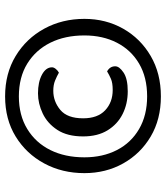

<svg xmlns="http://www.w3.org/2000/svg" viewBox="31 -680 651 753"><g transform="rotate(-90 356.5 -303.5)"><path d="M54 -298Q54 -385 92 -455.5Q130 -526 197.5 -567.5Q265 -609 355 -609Q445 -609 513.5 -567.5Q582 -526 620.5 -455.5Q659 -385 659 -298Q659 -214 620.5 -146Q582 -78 513.5 -38Q445 2 355 2Q265 2 197.5 -38Q130 -78 92 -146Q54 -214 54 -298ZM355 -555Q281 -555 227 -522Q173 -489 144.5 -431.5Q116 -374 116 -298Q116 -226 144.5 -170.5Q173 -115 227 -83.5Q281 -52 355 -52Q430 -52 483.5 -83.5Q537 -115 565.5 -170.5Q594 -226 594 -298Q594 -374 565.5 -431.5Q537 -489 483.5 -522Q430 -555 355 -555ZM377 -420Q335 -420 302 -392.5Q269 -365 269 -303Q269 -246 300.5 -216.5Q332 -187 380 -187Q408 -187 424 -194Q440 -201 453 -209Q473 -198 473 -177Q473 -161 448.5 -144.5Q424 -128 375 -128Q326 -128 286 -148Q246 -168 222 -207Q198 -246 198 -303Q198 -365 223.5 -404Q249 -443 288 -461.5Q327 -480 367 -480Q411 -480 440 -464.5Q469 -449 469 -425Q469 -418 462.5 -410Q456 -402 448 -398Q434 -406 417 -413Q400 -420 377 -420Z"/></g></svg>

Font: Baloo Tammudu 2
Style: Regular
Weight: 400
Designer: Maithili Shingre, Omkar Shende and Ek Type
Foundry: Ek Type
Version: Version 1.700